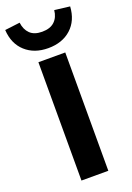

<svg xmlns="http://www.w3.org/2000/svg" viewBox="-206 -1012 740 1075"><g transform="rotate(-20 163.5 -474.5)"><path d="M83 0V-705H243V0ZM163 -760Q80 -760 27.5 -807.5Q-25 -855 -30 -938L60 -949Q65 -907 90 -882.5Q115 -858 162 -858Q210 -858 236 -882.5Q262 -907 266 -949L357 -938Q352 -855 299.5 -807.5Q247 -760 163 -760Z"/></g></svg>

Font: Nunito Sans 9pt ExtraBold
Style: Regular
Weight: 800
Version: Version 3.101;gftools[0.9.27]